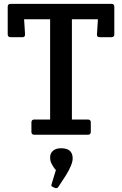

<svg xmlns="http://www.w3.org/2000/svg" viewBox="-20 -699 633 996"><path d="M436 0H158Q143 0 143 -15V-64Q143 -79 158 -79H240V-599H105L110 -521Q111 -506 96 -506H35Q20 -506 20 -521V-664Q20 -679 35 -679H558Q573 -679 573 -664V-521Q573 -506 558 -506H497Q482 -506 483 -521L488 -599H353V-79H436Q451 -79 451 -64V-15Q451 0 436 0ZM321 212 283 270Q278 277 273.5 277Q269 277 266 276L254 271Q243 267 248 255L270 183Q261 174 256.5 166Q252 158 248 151Q240 137 240 117Q240 97 254.5 83.5Q269 70 297 70Q357 70 357 123Q357 154 321 212Z"/></svg>

Font: Crete Round
Style: Regular
Weight: 400
Designer: Veronika Burian
Foundry: TypeTogether
Version: Version 1.001